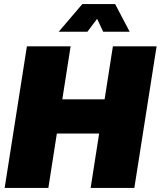

<svg xmlns="http://www.w3.org/2000/svg" viewBox="-20 -929 794 949"><path d="M3 0 113 -700H329L288 -438H497L538 -700H754L644 0H428L470 -269H261L219 0ZM270 -772 387 -909H549L621 -772H490L460 -836L412 -772Z"/></svg>

Font: MuseoModerno Thin Black
Style: Italic
Weight: 900
Italic angle: -9°
Version: Version 1.003